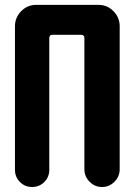

<svg xmlns="http://www.w3.org/2000/svg" viewBox="-20 -750 540 770"><path d="M375 -730.5Q410.2 -730.5 435.1 -705.1Q460 -679.7 460 -644.5V-71.3Q460 -42 439 -21Q418 0 389.2 0Q360.4 0 339.4 -21Q318.4 -42 318.4 -71.3V-598.6Q318.4 -609.4 306.6 -610.4H189.5Q178.7 -610.4 177.7 -598.6V-69.3Q177.7 -40 157.7 -20Q137.7 0 108.9 0Q80.1 0 60.1 -20Q40 -40 40 -69.3V-644.5Q40 -679.7 64.9 -705.1Q89.8 -730.5 125 -730.5Z"/></svg>

Font: Rounded-X Mgen+ 1m bold
Style: Bold
Weight: 700
Designer: [Source Han Sans]
Ryoko NISHIZUKA  (kana & ideographs); Paul D. Hunt (Latin, Greek & Cyrillic); Wenlong ZHANG  (bopomofo
Version: Version 1.059.20150602